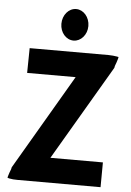

<svg xmlns="http://www.w3.org/2000/svg" viewBox="-62 -994 715 1049"><g transform="rotate(5 295.0 -469.0)"><path d="M239 -861C239 -813 272 -775 313 -775C353 -775 387 -813 387 -861C387 -910 353 -948 313 -948C272 -948 239 -909 239 -861ZM78 -713 76 -577H342L40 -61C37 -57 36 -54 35 -46C30 -33 24 -18 21 -6L19 3L29 6C43 9 58 10 75 10H530L531 -126H243L547 -644C549 -648 549 -648 550 -656C555 -669 561 -685 564 -697L566 -707L556 -709C543 -711 528 -713 511 -713Z"/></g></svg>

Font: Bluebird
Style: SfBdNrw
Weight: 700
Designer: Jasper
Foundry: Cannot Into Space Fonts
Version: Version 0.98